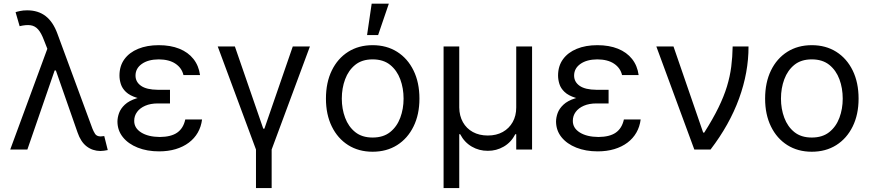

<svg xmlns="http://www.w3.org/2000/svg" viewBox="-20 -792 4619 1017"><path d="M511.7 7.8Q470.2 7.3 439 -16.6Q407.7 -40.5 390.6 -90.8L259.8 -464.8L234.4 -524.4L212.9 -579.1Q198.7 -617.2 182.1 -636Q165.5 -654.8 142.1 -658.2Q118.7 -661.6 84 -653.3L62.5 -727.5Q68.8 -730 85.7 -733.6Q102.5 -737.3 124 -737.3Q182.1 -737.3 221.7 -706.8Q261.2 -676.3 284.2 -613.3L469.7 -110.4Q475.1 -96.7 483.4 -83.3Q491.7 -69.8 512.7 -69.3Q524.4 -70.3 532.2 -71.3L550.8 2.9Q540.5 4.9 530.8 6.3Q521 7.8 511.7 7.8ZM34.2 0 247.1 -578.1 281.2 -418.9H269.5L125 0Z M807.1 -284.2H880.4V-244.1H815.9Q777.3 -244.1 749.3 -231.9Q721.2 -219.7 706.1 -199Q690.9 -178.2 690.9 -152.3Q690.4 -113.8 727.8 -90.3Q765.1 -66.9 826.7 -66.4Q886.2 -66.9 918.7 -89.6Q951.2 -112.3 961.4 -159.2H1050.3Q1045.4 -120.6 1027.6 -89.6Q1009.8 -58.6 980.2 -36.4Q950.7 -14.2 910.9 -2.2Q871.1 9.8 822.8 9.8Q759.3 9.8 709.5 -10Q659.7 -29.8 631.1 -65.2Q602.5 -100.6 602.1 -147.5Q602.1 -169.4 610.6 -193.1Q619.1 -216.8 641.1 -237.5Q663.1 -258.3 703.4 -271.2Q743.7 -284.2 807.1 -284.2ZM880.4 -261.7H807.1Q744.6 -261.7 706.1 -273.7Q667.5 -285.6 647.2 -304.9Q627 -324.2 619.9 -347.2Q612.8 -370.1 612.8 -391.6Q612.8 -442.4 638.9 -478.3Q665 -514.2 711.9 -533.4Q758.8 -552.7 820.8 -552.7Q883.3 -552.7 929.9 -533.9Q976.6 -515.1 1004.6 -479.7Q1032.7 -444.3 1039.6 -394.5H951.7Q942.9 -432.1 909.4 -454.6Q876 -477.1 820.8 -477.5Q764.6 -477.1 731.2 -453.4Q697.8 -429.7 697.8 -391.6Q697.8 -357.9 727.1 -337.4Q756.3 -316.9 815.9 -316.4H880.4Z M1335.9 204.1V0L1133.3 -545.9H1224.1L1374.5 -110.4H1380.4L1530.8 -545.9H1621.6L1418.9 0V204.1Z M1953.6 11.7Q1879.9 11.7 1824.2 -23.4Q1768.6 -58.6 1737.5 -122.1Q1706.5 -185.5 1706.5 -269.5Q1706.5 -355 1737.5 -418.7Q1768.6 -482.4 1824.2 -517.6Q1879.9 -552.7 1953.6 -552.7Q2027.8 -552.7 2083.5 -517.6Q2139.2 -482.4 2170.4 -418.7Q2201.7 -355 2201.7 -269.5Q2201.7 -185.5 2170.4 -122.1Q2139.2 -58.6 2083.5 -23.4Q2027.8 11.7 1953.6 11.7ZM1953.6 -63.5Q2010.3 -63.5 2046.4 -92.3Q2082.5 -121.1 2100.1 -168.2Q2117.7 -215.3 2117.7 -269.5Q2117.7 -324.7 2100.1 -372.1Q2082.5 -419.4 2046.4 -448.5Q2010.3 -477.5 1953.6 -477.5Q1897.5 -477.5 1861.6 -448.5Q1825.7 -419.4 1808.1 -372.1Q1790.5 -324.7 1790.5 -269.5Q1790.5 -215.3 1808.1 -168.2Q1825.7 -121.1 1861.6 -92.3Q1897.5 -63.5 1953.6 -63.5ZM1924.3 -606.4 1948.7 -772.5H2039.6L1982.9 -606.4Z M2329.6 204.1V-545.9H2412.6V-222.7Q2413.1 -178.7 2431.9 -145Q2450.7 -111.3 2484.6 -92.8Q2518.6 -74.2 2564 -74.2Q2609.4 -74.2 2643.1 -93Q2676.8 -111.8 2695.6 -145.3Q2714.4 -178.7 2714.4 -222.7V-545.9H2798.3V0H2714.4V-81.1H2709.5Q2687.5 -38.1 2648.2 -15.4Q2608.9 7.3 2564 6.8Q2518.1 7.3 2479 -15.4Q2439.9 -38.1 2417.5 -81.1H2412.6V204.1Z M3130.4 -284.2H3203.6V-244.1H3139.2Q3100.6 -244.1 3072.5 -231.9Q3044.4 -219.7 3029.3 -199Q3014.2 -178.2 3014.2 -152.3Q3013.7 -113.8 3051 -90.3Q3088.4 -66.9 3149.9 -66.4Q3209.5 -66.9 3241.9 -89.6Q3274.4 -112.3 3284.7 -159.2H3373.5Q3368.7 -120.6 3350.8 -89.6Q3333 -58.6 3303.5 -36.4Q3273.9 -14.2 3234.1 -2.2Q3194.3 9.8 3146 9.8Q3082.5 9.8 3032.7 -10Q2982.9 -29.8 2954.3 -65.2Q2925.8 -100.6 2925.3 -147.5Q2925.3 -169.4 2933.8 -193.1Q2942.4 -216.8 2964.4 -237.5Q2986.3 -258.3 3026.6 -271.2Q3066.9 -284.2 3130.4 -284.2ZM3203.6 -261.7H3130.4Q3067.9 -261.7 3029.3 -273.7Q2990.7 -285.6 2970.5 -304.9Q2950.2 -324.2 2943.1 -347.2Q2936 -370.1 2936 -391.6Q2936 -442.4 2962.2 -478.3Q2988.3 -514.2 3035.2 -533.4Q3082 -552.7 3144 -552.7Q3206.5 -552.7 3253.2 -533.9Q3299.8 -515.1 3327.9 -479.7Q3356 -444.3 3362.8 -394.5H3274.9Q3266.1 -432.1 3232.7 -454.6Q3199.2 -477.1 3144 -477.5Q3087.9 -477.1 3054.4 -453.4Q3021 -429.7 3021 -391.6Q3021 -357.9 3050.3 -337.4Q3079.6 -316.9 3139.2 -316.4H3203.6Z M3657.7 0 3456.5 -545.9H3547.4L3704.6 -89.8H3710.4Q3756.3 -162.1 3785.4 -221.7Q3814.5 -281.2 3830.6 -334.2Q3846.7 -387.2 3853.3 -438.7Q3859.9 -490.2 3860.8 -545.9H3944.8Q3945.3 -409.2 3894.8 -270.3Q3844.2 -131.3 3743.7 0Z M4279.8 11.7Q4206.1 11.7 4150.4 -23.4Q4094.7 -58.6 4063.7 -122.1Q4032.7 -185.5 4032.7 -269.5Q4032.7 -355 4063.7 -418.7Q4094.7 -482.4 4150.4 -517.6Q4206.1 -552.7 4279.8 -552.7Q4354 -552.7 4409.7 -517.6Q4465.3 -482.4 4496.6 -418.7Q4527.8 -355 4527.8 -269.5Q4527.8 -185.5 4496.6 -122.1Q4465.3 -58.6 4409.7 -23.4Q4354 11.7 4279.8 11.7ZM4279.8 -63.5Q4336.4 -63.5 4372.6 -92.3Q4408.7 -121.1 4426.3 -168.2Q4443.8 -215.3 4443.8 -269.5Q4443.8 -324.7 4426.3 -372.1Q4408.7 -419.4 4372.6 -448.5Q4336.4 -477.5 4279.8 -477.5Q4223.6 -477.5 4187.7 -448.5Q4151.9 -419.4 4134.3 -372.1Q4116.7 -324.7 4116.7 -269.5Q4116.7 -215.3 4134.3 -168.2Q4151.9 -121.1 4187.7 -92.3Q4223.6 -63.5 4279.8 -63.5Z"/></svg>

Font: GitLab Sans
Style: Regular
Weight: 400
Designer: Rasmus Andersson
Foundry: Modifications by GitLab B.V., manufactured by rsms
Version: Version 4.000;git-c8fb6b7